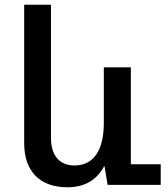

<svg xmlns="http://www.w3.org/2000/svg" viewBox="-20 -780 703 810"><path d="M82 -177V-760H195V-200Q195 -142 221 -112Q247 -82 294 -82Q354 -82 386 -128Q418 -174 418 -262V-496H532V-87H658V0H434L421 -78H419Q371 10 265 10Q177 10 129.5 -38.5Q82 -87 82 -177Z"/></svg>

Font: Noto Sans Armenian Medium
Style: Regular
Weight: 500
Designer: Monotype Design team
Foundry: Monotype Imaging Inc.
Version: Version 1.000